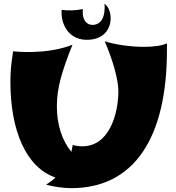

<svg xmlns="http://www.w3.org/2000/svg" viewBox="-20 -942 913 996"><path d="M846 -681V-717C817 -704 774 -699 727 -699C655 -699 575 -711 523 -728C561 -641 594 -534 594 -469C594 -355 549 -183 407 -183C391 -183 374 -185 357 -190C355 -177 353 -165 350 -154C300 -216 275 -298 275 -391C275 -488 302 -574 356 -710C218 -655 48 -676 48 -676C38 -609 34 -575 34 -516C34 -266 115 -73 268 -21C242 2 219 16 219 16C266 28 310 34 350 34C675 34 846 -226 846 -681ZM522 -922C522 -922 534 -826 472 -814C440 -807 403 -828 410 -895C372 -887 332 -886 300 -891C293 -821 335 -727 445 -736C580 -747 569 -895 522 -922Z"/></svg>

Font: Shojumaru
Style: Regular
Weight: 400
Designer: Astigmatic (AOETI)
Foundry: Astigmatic (AOETI)
Version: Version 1.000